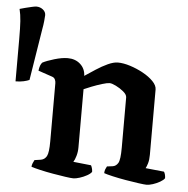

<svg xmlns="http://www.w3.org/2000/svg" viewBox="-124 -754 789 805"><g transform="rotate(5 270.5 -352.0)"><path d="M-63 -384V-562Q-63 -610 -64.9 -637.5Q-66.8 -665 -72.5 -688Q-63 -691 -48.8 -694.5Q-34.5 -698 -21.7 -701Q-8.9 -704 -3.2 -704Q13 -704 24.8 -694.5Q36.7 -685 36.7 -671Q36.7 -665 34.8 -646.5Q32.9 -628 30.1 -614L-5.1 -395Q-13.6 -391 -28.8 -387.5Q-44 -384 -63 -384ZM214 0Q204 0 180 -3.5Q156 -7 127 -12Q98 -17 72.5 -23Q47 -29 35 -33Q35 -40 38.5 -48.5Q42 -57 45 -62L72 -66Q88 -69 96 -84Q104 -99 104 -146V-391Q104 -399 100.5 -406.5Q97 -414 88 -417L29 -437Q32 -462 42 -472Q59 -481 91 -490.5Q123 -500 147 -500Q179 -500 200 -481Q221 -462 222 -432Q243 -446 267.5 -462Q292 -478 316 -489Q340 -500 358 -500Q381 -500 409.5 -491Q438 -482 464.5 -467.5Q491 -453 508 -435.5Q525 -418 525 -401V-126Q525 -105 520.5 -90Q516 -75 512 -69L590 -61Q593 -57 595 -49.5Q597 -42 597 -34Q592 -26 578 -18Q564 -10 548.5 -5Q533 0 522 0Q513 0 488 -3.5Q463 -7 433.5 -12Q404 -17 378 -23Q352 -29 341 -33Q341 -42 344 -49.5Q347 -57 350 -62L374 -65Q388 -67 396.5 -81Q405 -95 405 -146V-357Q405 -369 390 -381.5Q375 -394 357.5 -402.5Q340 -411 331 -411Q321 -411 299.5 -404.5Q278 -398 256.5 -389.5Q235 -381 224 -376V-131Q224 -112 219 -95Q214 -78 208 -69L283 -61Q285 -58 287.5 -50Q290 -42 290 -34Q285 -26 270.5 -18Q256 -10 240 -5Q224 0 214 0Z"/></g></svg>

Font: Texturina SemiBold
Style: Regular
Weight: 600
Designer: Guillermo Torres Carreño
Foundry: Omnibus-Type
Version: Version 1.002; ttfautohint (v1.8.3)